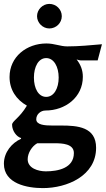

<svg xmlns="http://www.w3.org/2000/svg" viewBox="-20 -735 543 985"><path d="M297 -652C297 -687 268 -715 233 -715C199 -715 170 -686 170 -652C170 -618 199 -589 233 -589C268 -589 297 -617 297 -652ZM218 -512C117 -512 29 -444 29 -340C29 -275 63 -224 118 -193C80 -129 42 -114 42 -95C42 -64 65 -33 88 -27V-23C41 -2 0 46 0 105C0 208 120 230 200 230C324 230 473 167 473 23C473 -84 377 -91 294 -91H248C210 -91 166 -94 166 -123C166 -149 189 -168 213 -168C315 -168 405 -236 405 -341C405 -375 394 -403 373 -430C380 -428 389 -425 396 -425H481L503 -508C445 -503 384 -497 325 -497C289 -497 260 -512 218 -512ZM217 -437C257 -437 281 -392 281 -337C281 -282 257 -238 217 -238C177 -238 154 -282 154 -337C154 -392 177 -437 217 -437ZM171 0H262C298 0 359 2 359 50C359 128 277 144 215 144C177 144 122 129 122 82C122 50 144 15 171 0Z"/></svg>

Font: Rosario
Style: Bold
Weight: 700
Designer: Hector Gatti
Foundry: Omnibus Type
Version: Version 1.100